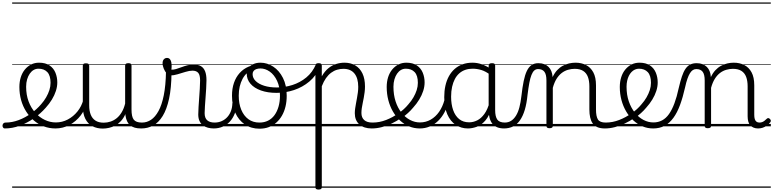

<svg xmlns="http://www.w3.org/2000/svg" viewBox="-99 -1030 6303 1565"><path d="M-60 17Q-69 17 -74 9.5Q-79 2 -78.5 -7Q-78 -16 -72 -23.5Q-66 -31 -54 -31Q0 -31 53 -51Q106 -71 153.5 -105Q201 -139 236 -180Q260 -207 277 -236.5Q294 -266 303.5 -295.5Q313 -325 313 -355Q313 -414 287 -442Q261 -470 215 -470Q205 -470 199.5 -477.5Q194 -485 195 -494.5Q196 -504 202 -511.5Q208 -519 219 -519Q272 -519 305 -496.5Q338 -474 353 -437Q368 -400 368 -358Q368 -324 356.5 -288.5Q345 -253 324 -218.5Q303 -184 274 -152Q232 -104 177.5 -66Q123 -28 62.5 -5.5Q2 17 -60 17ZM0 490H444V500H0ZM0 -20H444V0H0ZM0 -505H444V-500H0ZM0 -1010H444V-1000H0Z M353 17Q303 17 258 0Q213 -17 177 -48Q141 -79 114 -121.5Q87 -164 73 -214.5Q59 -265 59 -321Q59 -364 70.5 -400.5Q82 -437 104 -463.5Q126 -490 155 -504.5Q184 -519 219 -519Q230 -519 235 -511.5Q240 -504 239 -494.5Q238 -485 232 -477.5Q226 -470 215 -470Q193 -470 175 -459.5Q157 -449 143.5 -429.5Q130 -410 122 -383Q114 -356 114 -323Q114 -257 134 -203.5Q154 -150 188.5 -111.5Q223 -73 266.5 -52.5Q310 -32 356 -32Q408 -32 453.5 -56Q499 -80 532.5 -121.5Q566 -163 580 -216Q582 -225 591 -225.5Q600 -226 607 -220.5Q614 -215 611 -203Q597 -139 559 -89.5Q521 -40 467.5 -11.5Q414 17 353 17ZM444 490V500ZM444 -20V0ZM444 -505V-500ZM444 -1010V-1000Z M739 18Q691 18 654 -1.5Q617 -21 596.5 -61.5Q576 -102 576 -166V-496Q576 -505 582 -509.5Q588 -514 601 -514Q615 -514 621.5 -509.5Q628 -505 628 -496V-171Q628 -127 640.5 -95.5Q653 -64 679 -47Q705 -30 746 -30Q775 -30 802 -39Q829 -48 852 -66.5Q875 -85 893 -115Q911 -145 921 -186V-496Q921 -506 927.5 -510.5Q934 -515 948 -515Q961 -515 967 -510.5Q973 -506 973 -496V-137Q973 -78 991.5 -54.5Q1010 -31 1057 -31Q1067 -31 1071.5 -23.5Q1076 -16 1075.5 -7Q1075 2 1069 9.5Q1063 17 1051 17Q1021 17 999 10.5Q977 4 961.5 -9Q946 -22 937 -41.5Q928 -61 924 -87L923 -100Q908 -66 886.5 -43Q865 -20 840.5 -7Q816 6 790 12Q764 18 739 18ZM444 490H1115V500H444ZM444 -20H1115V0H444ZM444 -505H1115V-500H444ZM444 -1010H1115V-1000H444Z M1053 17Q1040 17 1034.5 9.5Q1029 2 1030.5 -7Q1032 -16 1039.5 -23.5Q1047 -31 1059 -31Q1098 -31 1132 -53.5Q1166 -76 1193 -125Q1220 -174 1236 -253.5Q1252 -333 1254 -447Q1254 -453 1261 -456Q1268 -459 1276.5 -458Q1285 -457 1292 -452.5Q1299 -448 1299 -438Q1298 -312 1279 -225Q1260 -138 1227 -84.5Q1194 -31 1149.5 -7Q1105 17 1053 17ZM1115 490H1140V500H1115ZM1115 -20H1140V0H1115ZM1115 -505H1140V-500H1115ZM1115 -1010H1140V-1000H1115Z M1644 17Q1619 17 1596 11Q1573 5 1555 -8.5Q1537 -22 1527 -44Q1517 -66 1517 -97Q1517 -124 1519.5 -159Q1522 -194 1524.5 -232.5Q1527 -271 1529.5 -307Q1532 -343 1532 -374Q1532 -419 1516.5 -436.5Q1501 -454 1470 -454Q1445 -454 1412.5 -444Q1380 -434 1348 -424.5Q1316 -415 1290 -415Q1274 -415 1259.5 -431.5Q1245 -448 1235.5 -471.5Q1226 -495 1226 -514Q1226 -527 1230 -536.5Q1234 -546 1242.5 -552Q1251 -558 1262 -558Q1282 -558 1291 -540Q1300 -522 1300 -497Q1300 -488 1299.5 -479Q1299 -470 1298 -462Q1315 -461 1335.5 -467Q1356 -473 1379.5 -482Q1403 -491 1428 -497.5Q1453 -504 1479 -504Q1515 -504 1538 -491Q1561 -478 1572.5 -449.5Q1584 -421 1584 -376Q1584 -345 1581.5 -308.5Q1579 -272 1576.5 -235Q1574 -198 1571.5 -165Q1569 -132 1569 -108Q1569 -68 1590 -49.5Q1611 -31 1650 -31Q1661 -31 1666 -23.5Q1671 -16 1670.5 -7Q1670 2 1663.5 9.5Q1657 17 1644 17ZM1140 490H1708V500H1140ZM1140 -20H1708V0H1140ZM1140 -505H1708V-500H1140ZM1140 -1010H1708V-1000H1140Z M1643 17Q1632 17 1626.5 9.5Q1621 2 1621.5 -7Q1622 -16 1629 -23.5Q1636 -31 1649 -31Q1682 -31 1708.5 -43Q1735 -55 1754 -76Q1773 -97 1783.5 -125Q1794 -153 1795 -186Q1796 -198 1805 -201.5Q1814 -205 1822.5 -201.5Q1831 -198 1830 -186Q1829 -142 1814.5 -104.5Q1800 -67 1775.5 -40Q1751 -13 1717 2Q1683 17 1643 17ZM1708 490V500ZM1708 -20V0ZM1708 -505V-500ZM1708 -1010V-1000Z M2016 19Q1948 19 1897 -15.5Q1846 -50 1819 -110.5Q1792 -171 1792 -250Q1792 -308 1808 -354.5Q1824 -401 1854.5 -435Q1885 -469 1928 -487Q1971 -505 2025 -505Q2033 -505 2035.5 -498Q2038 -491 2035.5 -483.5Q2033 -476 2024 -476Q1992 -476 1964.5 -465.5Q1937 -455 1915 -435Q1893 -415 1878 -387Q1863 -359 1855 -324.5Q1847 -290 1847 -250Q1847 -185 1867.5 -135.5Q1888 -86 1925.5 -58.5Q1963 -31 2016 -31Q2055 -31 2086 -46.5Q2117 -62 2138.5 -91.5Q2160 -121 2171.5 -161.5Q2183 -202 2183 -250Q2183 -321 2159.5 -371Q2136 -421 2099.5 -446.5Q2063 -472 2024 -472Q2012 -472 2005.5 -479Q1999 -486 1999 -495.5Q1999 -505 2005.5 -512Q2012 -519 2024 -519Q2079 -519 2128 -487Q2177 -455 2207.5 -394.5Q2238 -334 2238 -250Q2238 -202 2228 -161Q2218 -120 2199 -87Q2180 -54 2152.5 -30Q2125 -6 2091 6.5Q2057 19 2016 19ZM1708 490H2309V500H1708ZM1708 -20H2309V0H1708ZM1708 -505H2309V-500H1708ZM1708 -1010H2309V-1000H1708Z M2155 -273Q2083 -273 2028 -292.5Q1973 -312 1942.5 -347.5Q1912 -383 1912 -431Q1912 -457 1926.5 -476.5Q1941 -496 1966 -507.5Q1991 -519 2024 -519Q2036 -519 2043 -512Q2050 -505 2050.5 -495.5Q2051 -486 2044.5 -479Q2038 -472 2026 -472Q2004 -472 1989.5 -466.5Q1975 -461 1967.5 -450.5Q1960 -440 1960 -426Q1960 -394 1985 -369.5Q2010 -345 2054.5 -331Q2099 -317 2157 -317Q2221 -317 2284 -337Q2347 -357 2397.5 -398.5Q2448 -440 2476 -505Q2478 -510 2488 -508Q2498 -506 2505.5 -500Q2513 -494 2508 -483Q2478 -412 2422.5 -365.5Q2367 -319 2297.5 -296Q2228 -273 2155 -273ZM2309 490H2340V500H2309ZM2309 -20H2340V0H2309ZM2309 -505H2340V-500H2309ZM2309 -1010H2340V-1000H2309Z M2497 515Q2484 515 2478 510.5Q2472 506 2472 496V-496Q2472 -506 2478.5 -510.5Q2485 -515 2498 -515Q2512 -515 2518 -510.5Q2524 -506 2524 -496V-408Q2548 -450 2578.5 -474.5Q2609 -499 2642.5 -509Q2676 -519 2709 -519Q2760 -519 2797.5 -496.5Q2835 -474 2855.5 -431Q2876 -388 2876 -325Q2876 -301 2873 -278Q2870 -255 2866 -233Q2862 -211 2857.5 -190Q2853 -169 2850 -148.5Q2847 -128 2847 -109Q2847 -72 2869.5 -51.5Q2892 -31 2937 -31Q2946 -31 2950.5 -23.5Q2955 -16 2954.5 -7Q2954 2 2948 9.5Q2942 17 2930 17Q2867 17 2830 -16Q2793 -49 2793 -107Q2793 -126 2796 -146.5Q2799 -167 2803 -188.5Q2807 -210 2811 -232Q2815 -254 2818 -276.5Q2821 -299 2821 -322Q2821 -393 2790 -431Q2759 -469 2700 -469Q2674 -469 2648.5 -461.5Q2623 -454 2600 -437Q2577 -420 2558 -393Q2539 -366 2524 -327V496Q2524 506 2517.5 510.5Q2511 515 2497 515ZM2340 490H2994V500H2340ZM2340 -20H2994V0H2340ZM2340 -505H2994V-500H2340ZM2340 -1010H2994V-1000H2340Z M2932 17Q2919 17 2913.5 9.5Q2908 2 2909.5 -7Q2911 -16 2918.5 -23.5Q2926 -31 2938 -31Q2994 -31 3048 -52Q3102 -73 3146 -105Q3154 -110 3160.5 -107Q3167 -104 3171.5 -96.5Q3176 -89 3176 -80.5Q3176 -72 3169 -67Q3135 -43 3095 -24Q3055 -5 3013.5 6Q2972 17 2932 17ZM2994 490V500ZM2994 -20V0ZM2994 -505V-500ZM2994 -1010V-1000Z M3149 -106Q3172 -122 3192.5 -140.5Q3213 -159 3230 -180Q3254 -207 3271 -236.5Q3288 -266 3297.5 -295.5Q3307 -325 3307 -355Q3307 -414 3281 -442Q3255 -470 3209 -470Q3199 -470 3193.5 -477.5Q3188 -485 3189 -494.5Q3190 -504 3196 -511.5Q3202 -519 3213 -519Q3266 -519 3299 -496.5Q3332 -474 3347 -437Q3362 -400 3362 -358Q3362 -324 3350.5 -288.5Q3339 -253 3318 -218.5Q3297 -184 3268 -152Q3249 -129 3225.5 -108Q3202 -87 3177 -69ZM2994 490H3438V500H2994ZM2994 -20H3438V0H2994ZM2994 -505H3438V-500H2994ZM2994 -1010H3438V-1000H2994Z M3323 17Q3276 17 3235.5 0Q3195 -17 3161.5 -48Q3128 -79 3103.5 -121.5Q3079 -164 3066 -214.5Q3053 -265 3053 -321Q3053 -364 3064.5 -400.5Q3076 -437 3098 -463.5Q3120 -490 3149 -504.5Q3178 -519 3213 -519Q3224 -519 3229 -511.5Q3234 -504 3233 -494.5Q3232 -485 3226 -477.5Q3220 -470 3209 -470Q3187 -470 3169 -459.5Q3151 -449 3137.5 -429.5Q3124 -410 3116 -383Q3108 -356 3108 -323Q3108 -257 3125.5 -203.5Q3143 -150 3173.5 -111.5Q3204 -73 3243 -52.5Q3282 -32 3324 -32Q3372 -32 3412 -55Q3452 -78 3480.5 -119Q3509 -160 3524 -216Q3526 -224 3535 -225.5Q3544 -227 3551.5 -222.5Q3559 -218 3557 -208Q3546 -156 3524 -114.5Q3502 -73 3471 -43.5Q3440 -14 3402.5 1.5Q3365 17 3323 17ZM3438 490V500ZM3438 -20V0ZM3438 -505V-500ZM3438 -1010V-1000Z M3715 17Q3660 17 3616 -12Q3572 -41 3547 -98Q3522 -155 3522 -238Q3522 -288 3531.5 -331Q3541 -374 3560 -408.5Q3579 -443 3606.5 -467.5Q3634 -492 3670.5 -505.5Q3707 -519 3752 -519Q3790 -519 3826.5 -506.5Q3863 -494 3899 -470V-419Q3859 -449 3824 -459.5Q3789 -470 3753 -470Q3721 -470 3693.5 -460.5Q3666 -451 3644.5 -432Q3623 -413 3608.5 -385.5Q3594 -358 3586 -322Q3578 -286 3578 -242Q3578 -180 3594.5 -133Q3611 -86 3643.5 -59.5Q3676 -33 3725 -33Q3759 -33 3791 -49Q3823 -65 3849.5 -101.5Q3876 -138 3893 -202L3911 -159Q3890 -85 3856.5 -47Q3823 -9 3785.5 4Q3748 17 3715 17ZM4011 17Q3977 17 3953 7Q3929 -3 3914 -22Q3899 -41 3891.5 -69Q3884 -97 3884 -132V-495Q3884 -506 3891 -510.5Q3898 -515 3912 -515Q3925 -515 3931 -510.5Q3937 -506 3937 -496V-133Q3937 -81 3954 -56Q3971 -31 4017 -31Q4024 -31 4028 -23.5Q4032 -16 4031.5 -7Q4031 2 4026.5 9.5Q4022 17 4011 17ZM3438 490H4073V500H3438ZM3438 -20H4073V0H3438ZM3438 -505H4073V-500H3438ZM3438 -1010H4073V-1000H3438Z M4008 17Q3999 17 3994.5 9.5Q3990 2 3990.5 -7Q3991 -16 3997 -23.5Q4003 -31 4014 -31Q4045 -31 4067.5 -45.5Q4090 -60 4107 -87.5Q4124 -115 4134.5 -155Q4145 -195 4151 -247Q4159 -318 4169.5 -369Q4180 -420 4195.5 -452Q4211 -484 4233.5 -499.5Q4256 -515 4289 -515Q4298 -515 4302.5 -508Q4307 -501 4306.5 -491.5Q4306 -482 4301 -474.5Q4296 -467 4287 -467Q4269 -467 4256 -455.5Q4243 -444 4233 -419Q4223 -394 4215.5 -354Q4208 -314 4201 -257Q4194 -186 4178.5 -134.5Q4163 -83 4139 -49Q4115 -15 4082.5 1Q4050 17 4008 17ZM4073 490H4173V500H4073ZM4073 -20H4173V0H4073ZM4073 -505H4173V-500H4073ZM4073 -1010H4173V-1000H4073Z M4832 17Q4795 17 4770.5 6.5Q4746 -4 4732 -24Q4718 -44 4711.5 -72.5Q4705 -101 4705 -137V-326Q4705 -371 4693 -403Q4681 -435 4654.5 -452Q4628 -469 4585 -469Q4558 -469 4530.5 -461Q4503 -453 4479.5 -435Q4456 -417 4437.5 -387.5Q4419 -358 4407 -314V-4Q4407 6 4400.5 10.5Q4394 15 4380 15Q4367 15 4361 10.5Q4355 6 4355 -4V-374Q4355 -424 4338 -445.5Q4321 -467 4287 -467Q4276 -467 4270.5 -474.5Q4265 -482 4265.5 -491.5Q4266 -501 4272 -508Q4278 -515 4289 -515Q4317 -515 4337.5 -507Q4358 -499 4372.5 -484.5Q4387 -470 4395 -450Q4403 -430 4405 -405V-401Q4421 -435 4442 -457.5Q4463 -480 4488 -493.5Q4513 -507 4539.5 -513Q4566 -519 4592 -519Q4640 -519 4677.5 -500Q4715 -481 4737 -440.5Q4759 -400 4759 -334V-137Q4759 -82 4774.5 -56.5Q4790 -31 4838 -31Q4847 -31 4852 -23.5Q4857 -16 4856.5 -7Q4856 2 4850 9.5Q4844 17 4832 17ZM4173 490H4894V500H4173ZM4173 -20H4894V0H4173ZM4173 -505H4894V-500H4173ZM4173 -1010H4894V-1000H4173Z M4832 17Q4819 17 4813.5 9.5Q4808 2 4809.5 -7Q4811 -16 4818.5 -23.5Q4826 -31 4838 -31Q4894 -31 4948 -52Q5002 -73 5046 -105Q5054 -110 5060.5 -107Q5067 -104 5071.5 -96.5Q5076 -89 5076 -80.5Q5076 -72 5069 -67Q5035 -43 4995 -24Q4955 -5 4913.5 6Q4872 17 4832 17ZM4894 490V500ZM4894 -20V0ZM4894 -505V-500ZM4894 -1010V-1000Z M5049 -106Q5072 -122 5092.5 -140.5Q5113 -159 5130 -180Q5154 -207 5171 -236.5Q5188 -266 5197.5 -295.5Q5207 -325 5207 -355Q5207 -414 5181 -442Q5155 -470 5109 -470Q5099 -470 5093.5 -477.5Q5088 -485 5089 -494.5Q5090 -504 5096 -511.5Q5102 -519 5113 -519Q5166 -519 5199 -496.5Q5232 -474 5247 -437Q5262 -400 5262 -358Q5262 -324 5250.5 -288.5Q5239 -253 5218 -218.5Q5197 -184 5168 -152Q5149 -129 5125.5 -108Q5102 -87 5077 -69ZM4894 490H5338V500H4894ZM4894 -20H5338V0H4894ZM4894 -505H5338V-500H4894ZM4894 -1010H5338V-1000H4894Z M5225 17Q5179 17 5138.5 0Q5098 -17 5064 -48Q5030 -79 5005 -121.5Q4980 -164 4966.5 -214.5Q4953 -265 4953 -321Q4953 -364 4964.5 -400.5Q4976 -437 4998 -463.5Q5020 -490 5049 -504.5Q5078 -519 5113 -519Q5124 -519 5129 -511.5Q5134 -504 5133 -494.5Q5132 -485 5126 -477.5Q5120 -470 5109 -470Q5092 -470 5076.5 -463Q5061 -456 5048.5 -443Q5036 -430 5027 -412Q5018 -394 5013 -371.5Q5008 -349 5008 -323Q5008 -257 5026.5 -203.5Q5045 -150 5076 -111.5Q5107 -73 5146 -52.5Q5185 -32 5227 -32Q5266 -32 5298 -49Q5330 -66 5354.5 -101Q5379 -136 5398.5 -188.5Q5418 -241 5433 -311Q5446 -367 5459 -406Q5472 -445 5488.5 -469Q5505 -493 5527 -504Q5549 -515 5579 -515Q5590 -515 5595 -508Q5600 -501 5599.5 -491.5Q5599 -482 5593 -474.5Q5587 -467 5576 -467Q5561 -467 5548.5 -459Q5536 -451 5525 -433.5Q5514 -416 5504 -387.5Q5494 -359 5485 -317Q5467 -237 5444 -174.5Q5421 -112 5390 -69.5Q5359 -27 5318.5 -5Q5278 17 5225 17ZM5338 490H5463V500H5338ZM5338 -20H5463V0H5338ZM5338 -505H5463V-500H5338ZM5338 -1010H5463V-1000H5338Z M5670 15Q5657 15 5651 10.5Q5645 6 5645 -4V-374Q5645 -424 5628 -445.5Q5611 -467 5577 -467Q5567 -467 5562.5 -474.5Q5558 -482 5558 -491.5Q5558 -501 5563.5 -508Q5569 -515 5579 -515Q5607 -515 5627.5 -507Q5648 -499 5662.5 -484.5Q5677 -470 5685 -450Q5693 -430 5695 -405V-401Q5711 -435 5732 -457.5Q5753 -480 5778 -493.5Q5803 -507 5829.5 -513Q5856 -519 5882 -519Q5930 -519 5967.5 -500Q6005 -481 6027 -440.5Q6049 -400 6049 -334V-94Q6049 -74 6053 -60Q6057 -46 6066.5 -38.5Q6076 -31 6091 -31Q6101 -31 6111 -34Q6121 -37 6131 -44.5Q6141 -52 6151 -62Q6157 -68 6163.5 -67.5Q6170 -67 6177 -60Q6183 -54 6184 -47.5Q6185 -41 6180 -34Q6169 -19 6152.5 -7Q6136 5 6118 11Q6100 17 6080 17Q6060 17 6044 10.5Q6028 4 6017 -8Q6006 -20 6000.5 -38.5Q5995 -57 5995 -82V-326Q5995 -371 5983 -403Q5971 -435 5944.5 -452Q5918 -469 5875 -469Q5848 -469 5820.5 -461Q5793 -453 5769.5 -435Q5746 -417 5727.5 -387.5Q5709 -358 5697 -314V-4Q5697 6 5690.5 10.5Q5684 15 5670 15ZM5463 490H6184V500H5463ZM5463 -20H6184V0H5463ZM5463 -505H6184V-500H5463ZM5463 -1010H6184V-1000H5463Z"/></svg>

Font: Playwrite ES Deco Guides
Style: Regular
Weight: 400
Designer: Veronika Burian, José Scaglione
Foundry: TypeTogether
Version: Version 1.003